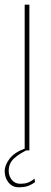

<svg xmlns="http://www.w3.org/2000/svg" viewBox="-35 -640 215 817"><path d="M70 -620H90V0H70ZM45 157Q18 157 1.5 137Q-15 117 -15 88Q-15 62 6.5 34.5Q28 7 74 -9L88 -5Q51 11 26.5 32.5Q2 54 2 87Q2 109 15.5 125.5Q29 142 51 142Q69 142 82.5 137.5Q96 133 112 120L114 135Q96 148 80.5 152.5Q65 157 45 157Z"/></svg>

Font: Smooch Sans Thin
Style: Regular
Weight: 100
Designer: Robert E. Leuschke
Foundry: Robert E. Leuschke
Version: Version 1.010